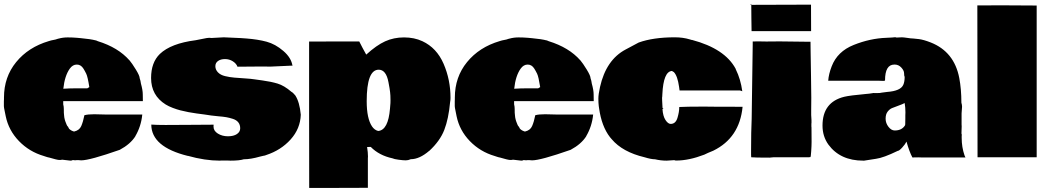

<svg xmlns="http://www.w3.org/2000/svg" viewBox="-25 -794 5304 970"><path d="M270 -598.6Q292 -605 316.9 -605Q341.8 -605 364.3 -603L384.8 -601.1Q433.1 -596.7 459 -589.8V-590.3L469.2 -585.9Q571.8 -554.2 628.9 -489.3V-489.7Q642.1 -474.1 661.4 -442.6Q680.7 -411.1 680.7 -398.9L684.6 -385.7L687 -371.6Q696.3 -338.9 696.3 -316.9Q696.3 -294.9 696.8 -283.2H294.4V-267.1Q297.4 -255.9 297.4 -243.7Q297.4 -231.4 297.6 -224.4Q297.9 -217.3 298.8 -210.7Q299.8 -204.1 300 -200Q300.3 -195.8 302.2 -190.2Q304.2 -184.6 304.4 -182.6Q304.7 -180.7 307.4 -174.8Q310.1 -168.9 311.8 -163.8Q313.5 -158.7 318.4 -153.8V-154.3L323.7 -144Q333 -133.8 349.1 -129.4Q376 -135.3 385.5 -157.2Q395 -179.2 401.4 -211.9Q418.9 -216.8 451.2 -216.8L513.7 -215.3H693.8Q688 -155.8 658.7 -106H659.2Q633.8 -65.9 580.1 -37.1Q428.2 16.1 385.3 16.1Q377.4 16.1 372.6 15.1H361.3L356.9 15.6H352.5Q348.6 15.6 342.8 14.6Q337.9 17.6 331.1 17.6L288.6 12.7Q285.2 14.2 274.7 14.2Q264.2 14.2 219.7 1V1.5L208 -2L196.3 -5.9Q123 -27.3 70.8 -81.3Q18.6 -135.3 3.9 -207Q2.4 -215.8 -1.5 -233.6Q-5.4 -251.5 -5.4 -257.8V-281.2Q-5.4 -289.6 -4.9 -293.9V-301.3Q-4.9 -404.8 56.6 -480.2Q118.2 -555.7 221.7 -586.4L233.4 -589.8Q259.3 -594.2 270.5 -599.1ZM416 -347.7 426.3 -354Q418 -406.7 410.6 -421.6Q403.3 -436.5 396.5 -447.3Q383.8 -467.8 363 -467.8Q342.3 -467.8 327.6 -447.3Q301.8 -411.1 294.9 -345.7Q326.2 -347.7 352.5 -347.7Z M1341.8 -457.5 1297.4 -458Q1257.8 -458 1174.8 -457Q1168.9 -473.1 1151.1 -484.4Q1133.3 -495.6 1111.8 -495.6Q1090.3 -495.6 1076.7 -486.1Q1063 -476.6 1063 -459.5Q1063 -442.4 1075.9 -428.7Q1088.9 -415 1112.3 -409.4Q1135.7 -403.8 1158.9 -401.9Q1182.1 -399.9 1213.1 -397.9Q1244.1 -396 1260 -393.3Q1275.9 -390.6 1300.3 -387.7Q1343.8 -381.8 1377.2 -371.8Q1410.6 -361.8 1447.3 -330.1Q1454.6 -326.7 1466.8 -312Q1488.8 -278.3 1494.6 -214.4Q1492.2 -144 1443.4 -89.6Q1394.5 -35.2 1319.8 -10.7Q1314 -7.8 1305.2 -6.8L1288.6 -2.9Q1241.2 10.7 1206.5 10.7Q1185.5 17.6 1139.2 17.6L1127 17.1H1091.3L1085.9 17.6Q1010.3 17.6 923.8 -6.8V-6.3Q739.7 -51.8 739.3 -164.6Q765.1 -162.6 811 -162.6Q856.9 -162.6 935.3 -163.3Q1013.7 -164.1 1054.2 -164.1Q1053.7 -161.1 1053.7 -154.3Q1053.7 -132.8 1075.7 -119.1Q1097.7 -105.5 1126.5 -105.5Q1155.3 -105.5 1171.9 -116.7Q1188.5 -127.9 1188.5 -145.8Q1188.5 -163.6 1179.2 -175.5Q1169.9 -187.5 1151.9 -193.4Q1133.8 -199.2 1118.4 -201.9Q1103 -204.6 1078.6 -206.5Q1054.2 -208.5 1042.5 -210.4Q1030.8 -212.4 1007.8 -215.6Q984.9 -218.8 967.5 -220.9Q950.2 -223.1 927 -227.5Q903.8 -231.9 886 -236.6Q868.2 -241.2 847.7 -249Q827.1 -256.8 812 -266.1Q738.3 -312 738.3 -399.9Q738.3 -478.5 782.7 -521.5Q838.4 -574.7 963.4 -590.8Q976.1 -592.8 999.5 -597.9Q1022.9 -603 1031.7 -603Q1040.5 -603 1043.5 -602.1L1105.5 -605.5L1191.4 -601.6Q1196.3 -601.1 1219.7 -599.6Q1277.8 -595.2 1322 -583.3Q1366.2 -571.3 1406.5 -536.6Q1446.8 -502 1452.6 -461.4L1449.2 -462.4Z M1536.6 -584 1662.6 -584.5H1790Q1799.3 -565.4 1806.6 -552.2L1825.2 -518.1Q1877 -565.4 1920.7 -585.2Q1964.4 -605 2016.1 -605Q2067.9 -605 2108.9 -585.9Q2181.2 -552.2 2216.1 -471.7Q2251 -391.1 2251 -299.8Q2251 -288.1 2249 -278.3Q2241.2 -193.4 2219.5 -137.5Q2197.8 -81.5 2143.1 -31.2V-31.7Q2094.2 10.3 2050.3 10.3Q2037.6 16.1 2024.7 16.1Q2011.7 16.1 1988.5 12.9Q1965.3 9.8 1958 5.9Q1890.1 -8.8 1848.1 -51.8L1829.6 -51.3Q1834 -23.4 1834 -3.4L1833.5 5.4V154.8L1685.1 155.3H1537.1L1536.6 -214.4ZM1945.3 -245.6 1947.8 -276.4Q1947.3 -276.9 1947.3 -278.3Q1947.3 -279.8 1947.8 -280.8V-289.1Q1947.8 -313 1945.8 -328.6L1942.9 -349.1Q1941.9 -354 1937.5 -378.9Q1925.8 -441.9 1888.2 -441.9Q1827.6 -441.9 1827.6 -282.7Q1827.6 -195.3 1854.5 -155.3Q1867.2 -136.7 1885.7 -132.3Q1936.5 -136.7 1945.3 -245.6Z M2547.9 -598.6Q2569.8 -605 2594.7 -605Q2619.6 -605 2642.1 -603L2662.6 -601.1Q2710.9 -596.7 2736.8 -589.8V-590.3L2747.1 -585.9Q2849.6 -554.2 2906.7 -489.3V-489.7Q2919.9 -474.1 2939.2 -442.6Q2958.5 -411.1 2958.5 -398.9L2962.4 -385.7L2964.8 -371.6Q2974.1 -338.9 2974.1 -316.9Q2974.1 -294.9 2974.6 -283.2H2572.3V-267.1Q2575.2 -255.9 2575.2 -243.7Q2575.2 -231.4 2575.4 -224.4Q2575.7 -217.3 2576.7 -210.7Q2577.6 -204.1 2577.9 -200Q2578.1 -195.8 2580.1 -190.2Q2582 -184.6 2582.3 -182.6Q2582.5 -180.7 2585.2 -174.8Q2587.9 -168.9 2589.6 -163.8Q2591.3 -158.7 2596.2 -153.8V-154.3L2601.6 -144Q2610.8 -133.8 2627 -129.4Q2653.8 -135.3 2663.3 -157.2Q2672.9 -179.2 2679.2 -211.9Q2696.8 -216.8 2729 -216.8L2791.5 -215.3H2971.7Q2965.8 -155.8 2936.5 -106H2937Q2911.6 -65.9 2857.9 -37.1Q2706.1 16.1 2663.1 16.1Q2655.3 16.1 2650.4 15.1H2639.2L2634.8 15.6H2630.4Q2626.5 15.6 2620.6 14.6Q2615.7 17.6 2608.9 17.6L2566.4 12.7Q2563 14.2 2552.5 14.2Q2542 14.2 2497.6 1V1.5L2485.8 -2L2474.1 -5.9Q2400.9 -27.3 2348.6 -81.3Q2296.4 -135.3 2281.7 -207Q2280.3 -215.8 2276.4 -233.6Q2272.5 -251.5 2272.5 -257.8V-281.2Q2272.5 -289.6 2272.9 -293.9V-301.3Q2272.9 -404.8 2334.5 -480.2Q2396 -555.7 2499.5 -586.4L2511.2 -589.8Q2537.1 -594.2 2548.3 -599.1ZM2693.8 -347.7 2704.1 -354Q2695.8 -406.7 2688.5 -421.6Q2681.2 -436.5 2674.3 -447.3Q2661.6 -467.8 2640.9 -467.8Q2620.1 -467.8 2605.5 -447.3Q2579.6 -411.1 2572.8 -345.7Q2604 -347.7 2630.4 -347.7Z M3381.8 15.1 3342.8 17.6Q3313 17.6 3284.2 10.7Q3264.6 10.7 3231.4 0.5Q3120.1 -25.9 3065.4 -90.8L3056.6 -101.1Q3014.2 -155.8 3001.5 -248L3000 -258.3Q2998 -273.9 2998 -295.7Q2998 -317.4 3006.3 -354.5Q3037.1 -491.7 3135.7 -543.9L3201.7 -579.1Q3274.9 -605.5 3384.3 -605.5Q3425.8 -605.5 3460.9 -594.7L3470.7 -591.8Q3470.2 -591.8 3470.2 -592.3H3471.2Q3636.7 -548.3 3691.4 -446.8L3692.4 -443.4Q3716.8 -394 3725.1 -333L3713.9 -336.9H3408.2L3405.8 -355Q3397.9 -411.1 3379.4 -429.7L3369.6 -435.5Q3326.7 -432.6 3321.3 -318.4Q3320.8 -302.7 3319.8 -299.8L3320.3 -284.2L3321.8 -255.9Q3321.8 -252.4 3322.3 -248.5L3327.1 -243.7H3321.8Q3324.2 -207 3337.2 -187.5Q3350.1 -168 3363.3 -168Q3388.2 -168 3397.5 -198.2Q3406.7 -228.5 3406.7 -253.4Q3444.3 -255.4 3520 -255.4H3538.6L3585.4 -254.9H3632.3L3726.6 -254.4Q3711.4 -97.7 3578.6 -32.7Q3568.8 -29.3 3551.8 -21.5L3533.2 -12.7Q3455.6 17.1 3391.1 17.1Q3384.3 17.1 3381.8 15.1Z M4072.3 -770.5 4072.8 -636.7H3772Q3772 -683.6 3771 -703.6L3770.5 -769.5ZM3765.6 -769.5 3770.5 -774.4V-769.5ZM4074.2 -154.8 4074.7 -150.4 4075.2 -77.1Q4075.2 -57.1 4073.2 -29.3Q4071.3 -1.5 4069.8 -0.5L4061 0.5H3883.3L3862.8 2.4Q3786.6 2.4 3770 0.5V-2.9L3769.5 -12.2V-34.2Q3769.5 -130.4 3772.5 -193.8L3777.8 -569.8V-584.5L3815.9 -585L3824.2 -584.5H3838.4L3850.6 -584L3856.9 -584.5H3892.1L3899.4 -585L4065.9 -583Q4067.9 -583.5 4068.8 -583.5Q4069.8 -583.5 4069.8 -580.6L4070.3 -534.2Q4070.8 -487.8 4072.3 -409.9Q4073.7 -332 4073.7 -299.8L4073.2 -238.8V-212.9L4074.7 -187V-171.9Q4074.7 -171.4 4074.2 -169.9Z M4388.7 -324.2 4393.6 -323.7H4405.3Q4421.9 -323.7 4431.2 -326.2L4457.5 -329.6Q4524.9 -334.5 4538.6 -365.7Q4545.4 -381.3 4545.4 -405.3Q4542.5 -410.2 4542.5 -423.8Q4542.5 -437.5 4528.6 -452.6Q4514.6 -467.8 4495.6 -467.8H4493.2Q4446.3 -467.8 4446.3 -388.2Q4443.8 -384.3 4438.2 -385.3Q4432.6 -386.2 4411.1 -386.2H4159.2Q4161.6 -419.9 4176.8 -459Q4205.6 -534.2 4288.3 -567.1Q4371.1 -600.1 4452.6 -603L4481.9 -604.5L4497.6 -606Q4500.5 -606 4503.4 -604.5H4509.8L4531.7 -605.5Q4538.6 -605.5 4562.5 -602.1L4576.7 -600.1Q4580.1 -599.6 4587.4 -599.6Q4594.7 -599.6 4618.2 -596.4Q4641.6 -593.3 4676.8 -579.6Q4795.9 -532.7 4821.3 -399.9Q4832 -343.8 4832 -275.4Q4835.4 -264.2 4835.4 -254.9L4833 -221.2V-164.6Q4833.5 -163.6 4833.5 -156.2L4832.5 -123V-118.7Q4834 -116.2 4834 -111.8L4833.5 -107.4V-97.2Q4833.5 -50.8 4847.7 -9.3L4852.5 1.5H4631.8L4614.3 1Q4594.7 1 4584.5 1.5Q4568.8 -27.8 4554.7 -78.6Q4548.3 -65.4 4533 -48.6Q4517.6 -31.7 4510.3 -31.7Q4438 3.4 4400.4 8.3Q4344.7 17.6 4340.6 17.6Q4336.4 17.6 4336.4 17.6Q4219.7 17.6 4160.2 -63.5Q4130.4 -105 4130.4 -159.7Q4130.4 -278.3 4240.7 -305.2Q4269 -312 4350.1 -319.3L4366.2 -320.8ZM4548.8 -210.9 4549.3 -226.6Q4549.3 -251 4545.4 -273.4Q4534.7 -267.6 4514.2 -260.3Q4493.7 -252.9 4481.4 -247.8Q4469.2 -242.7 4459.2 -229.7Q4449.2 -216.8 4449.2 -194.3Q4449.2 -171.9 4463.6 -153.3Q4478 -134.8 4495.1 -134.8Q4531.7 -134.8 4547.4 -161.1L4548.3 -166L4548.8 -196.3Z M4912.6 -766.6 5036.6 -767.1Q5093.3 -767.1 5212.4 -766.1V0.5H4913.6Z"/></svg>

Font: Bowlby One
Style: Regular
Weight: 400
Designer: vernon adams
Foundry: vernon adams
Version: Version 1.001